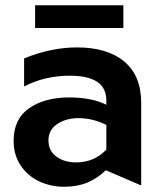

<svg xmlns="http://www.w3.org/2000/svg" viewBox="-20 -702 620 733"><path d="M270 -82Q226 -82 195.5 -104Q165 -126 165 -166Q165 -206 198.5 -228.5Q232 -251 280 -251Q334 -251 386 -225V-131Q340 -82 270 -82ZM274 -521Q175 -521 72 -479V-372Q151 -413 247 -413Q315 -413 350.5 -390Q386 -367 386 -317V-302Q331 -330 243 -330Q151 -330 91.5 -289Q32 -248 32 -164Q32 -110 59 -70Q86 -30 130 -9.5Q174 11 225 11Q275 11 313.5 -5Q352 -21 384 -52L519 6V-310Q519 -413 454.5 -467Q390 -521 274 -521ZM451 -682H114V-595H451Z"/></svg>

Font: Geom SemiBold
Style: Bold
Weight: 600
Version: Version 1.102